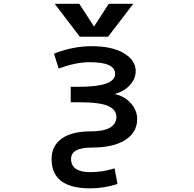

<svg xmlns="http://www.w3.org/2000/svg" viewBox="-20 -781 1040 1030"><path d="M465.8 -76.2Q603.5 -76.2 604.5 -154.3Q604.5 -192.4 560.1 -212.4Q515.6 -232.4 403.3 -232.4H359.4V-315.4H403.3Q597.7 -315.4 597.7 -384.8Q597.7 -447.3 461.9 -447.3Q384.8 -447.3 294.9 -413.1L269.5 -493.2Q371.1 -533.2 471.7 -533.2Q582 -533.2 645 -495.1Q708 -457 708 -400.4Q708 -356.4 674.8 -322.3Q644.5 -290 594.7 -276.4Q645.5 -266.6 678.7 -230.5Q715.8 -192.4 715.8 -141.6Q715.8 -71.3 652.3 -30.3Q588.9 10.7 471.7 10.7Q360.4 10.7 361.3 72.3Q361.3 142.6 465.8 142.6Q530.3 142.6 594.7 122.1L610.4 206.1Q537.1 229.5 463.9 229.5Q256.8 229.5 256.8 72.3Q256.8 2 310.5 -37.1Q364.3 -76.2 465.8 -76.2ZM484.4 -638.7 563.5 -760.7H695.3L559.6 -584H408.2L273.4 -760.7H405.3Z"/></svg>

Font: GenEi Gothic M SemiBold
Style: Regular
Weight: 500
Designer: o_tamon (Modified); [Source Han Sans]
Ryoko NISHIZUKA  (kana & ideographs); Paul D. Hunt (Latin, Greek & Cyrillic); Wenl
Version: Version 1.1a;Original Version 1.004